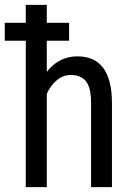

<svg xmlns="http://www.w3.org/2000/svg" viewBox="-27 -770 545 790"><path d="M257.3 -602.5H165.5V-474.1Q214.8 -538.1 291.5 -538.1Q431.6 -538.1 433.6 -351.1V0H347.7V-347.2Q347.7 -409.2 326.9 -435.3Q306.2 -461.4 264.6 -461.4Q232.4 -461.4 206.8 -439.9Q181.2 -418.5 165.5 -383.8V0H79.1V-602.5H-7.3V-676.3H79.1V-750H165.5V-676.3H257.3Z"/></svg>

Font: MAUL Condensed
Style: Condensed Regular
Weight: 400
Designer: MAUL
Version: Version 1.0; 2020; ttfautohint (v1.8.3)